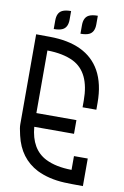

<svg xmlns="http://www.w3.org/2000/svg" viewBox="-95 -923 632 978"><g transform="rotate(10 221.0 -434.0)"><path d="M405.3 -0.5Q343.3 -0.5 309.1 -2Q228 -5.9 166.5 -36.1Q71.8 -85 45.9 -198.2L43.9 -207.5Q36.6 -236.8 36.6 -254.9V-720.7L107.4 -720.2Q299.3 -718.8 368.7 -595.2Q405.3 -529.3 405.3 -431.2V-395.5H334V-431.2Q334 -576.2 242.7 -622.1Q189 -648.4 107.4 -649.4V-325.7H314.5V-254.9H108.9Q118.7 -140.1 199.2 -99.6Q252.4 -72.8 334 -71.8V-143.1H405.3ZM120.1 -762.7V-807.1Q120.1 -847.7 146.5 -860.4Q162.6 -868.2 191.4 -868.2V-823.7Q191.4 -783.2 165 -770.5Q148.9 -762.7 120.1 -762.7ZM258.3 -762.7V-807.1Q258.3 -847.7 284.7 -860.4Q300.8 -868.2 329.6 -868.2V-823.7Q329.6 -783.2 303.2 -770.5Q287.1 -762.7 258.3 -762.7Z"/></g></svg>

Font: Greenwashing Machine
Style: Regular
Weight: 400
Designer: Tup Wanders
Foundry: Free font, DO NOT SELL
Version: Version 1.00;August 10, 2023;FontCreator 11.5.0.2430 64-bit